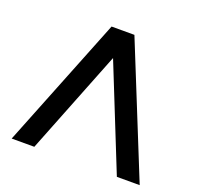

<svg xmlns="http://www.w3.org/2000/svg" viewBox="-123 -832 990 964"><g transform="rotate(20 372.0 -350.0)"><path d="M719 0H597L375 -554L156 0H35L314 -700H436Z"/></g></svg>

Font: Montserrat-Arabic
Style: Regular
Weight: 400
Designer: Mohamed Gaber
Foundry: Kief Type Foundry
Version: Version 5.008;PS 005.008;hotconv 1.0.88;makeotf.lib2.5.64775